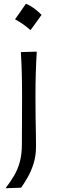

<svg xmlns="http://www.w3.org/2000/svg" viewBox="-20 -792 302 1015"><path d="M116.9 -772.2Q155.1 -757.7 199.7 -713.7Q170.6 -671.8 141.1 -632.6Q122.8 -649.2 102.2 -663.7Q81.5 -678.2 59.5 -690Q74.5 -710.4 88.2 -730.6Q101.9 -750.7 116.9 -772.2ZM9.3 203.1Q35.2 169.4 54.7 136.2Q74.2 103 85 63Q95.7 22.9 95.7 -30.3L96.7 -280.8Q96.7 -348.6 95.2 -403.8Q93.8 -459 90.3 -516.6L174.3 -519Q170.9 -460.9 169.2 -405Q167.5 -349.1 167.5 -280.8Q167.5 -216.3 168.2 -170.2Q168.9 -124 169.7 -88.4Q170.4 -52.7 170.4 -19Q170.4 31.7 157.5 72.8Q144.5 113.8 126.2 145.5Q107.9 177.2 91.8 200.2Z"/></svg>

Font: Pinar Regular
Style: Regular
Weight: 400
Designer: Amin Abedi
Version: Version 3.000